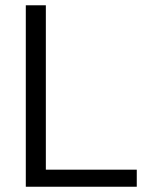

<svg xmlns="http://www.w3.org/2000/svg" viewBox="-20 -710 596 730"><path d="M500 -64.9H154.3V-689.9H78.1V0H500Z"/></svg>

Font: Saysettha
Style: Regular
Weight: 400
Designer: John M. Durdin
Foundry: Lao Script for Windows
Version: Version 2.201